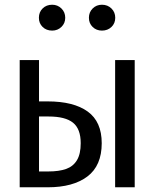

<svg xmlns="http://www.w3.org/2000/svg" viewBox="-20 -795 655 815"><path d="M145.6 -540V-364.6H182.1Q292.8 -364.6 352.3 -321.5Q411.8 -278.5 411.8 -187.2Q411.8 -91.8 351 -45.9Q290.3 0 182.6 0H63.6V-540ZM468.7 -540H551.8V0H468.7ZM145.6 -300.5V-67.2H185.1Q230.8 -67.2 260.8 -77.9Q290.8 -88.7 306.7 -115.1Q322.6 -141.5 322.6 -187.2Q322.6 -247.7 290 -274.1Q257.4 -300.5 186.2 -300.5ZM145.1 -719.5Q145.1 -743.6 161 -759.2Q176.9 -774.9 201.5 -774.9Q224.6 -774.9 240.8 -759Q256.9 -743.1 256.9 -719.5Q256.9 -696.4 240.8 -680.8Q224.6 -665.1 201.5 -665.1Q176.9 -665.1 161 -680.5Q145.1 -695.9 145.1 -719.5ZM357.4 -719.5Q357.4 -743.1 373.3 -759Q389.2 -774.9 412.8 -774.9Q436.9 -774.9 453.1 -759Q469.2 -743.1 469.2 -719.5Q469.2 -695.9 453.1 -680.5Q436.9 -665.1 412.8 -665.1Q389.2 -665.1 373.3 -680.5Q357.4 -695.9 357.4 -719.5Z"/></svg>

Font: Fira Code
Style: Regular
Weight: 400
Designer: Carrois Corporate, Edenspiekermann AG, Nikita Prokopov
Foundry: Carrois Corporate, Edenspiekermann AG, Nikita Prokopov
Version: Version 5.002